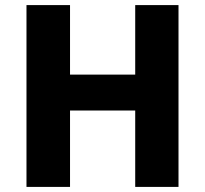

<svg xmlns="http://www.w3.org/2000/svg" viewBox="-20 -827 805 754"><path d="M681 -93H511V-393H255V-93H84V-807H255V-534H511V-807H681Z"/></svg>

Font: Noto Sans Kannada UI ExtraBold
Style: Regular
Weight: 800
Designer: Jelle Bosma - Monotype Design Team
Foundry: Monotype Imaging Inc.
Version: Version 2.005; ttfautohint (v1.8.4.7-5d5b)